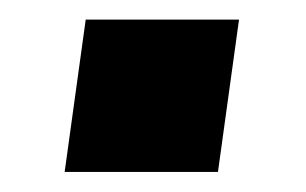

<svg xmlns="http://www.w3.org/2000/svg" viewBox="-20 -386 312 196"><path d="M46 -210.5 67.5 -366H224L202.5 -210.5Z"/></svg>

Font: Chivo Medium
Style: Italic
Weight: 500
Italic angle: -8.05°
Designer: Hector Gatti
Foundry: Omnibus-Type
Version: Version 2.002